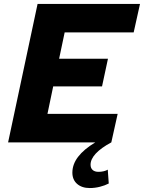

<svg xmlns="http://www.w3.org/2000/svg" viewBox="-20 -720 728 971"><path d="M434 231Q394 231 370 210Q346 189 346 153Q346 111 375 73Q404 35 462 0H21L170 -700H688L656 -556H307L279 -423H526L496 -283H249L220 -144H575L543 0Q491 28 464.5 56.5Q438 85 438 113Q438 130 448.5 139.5Q459 149 478 149Q492 149 504.5 146Q517 143 525 138L530 208Q511 218 485.5 224.5Q460 231 434 231Z"/></svg>

Font: Red Hat Text
Style: Italic
Weight: 300
Italic angle: -12°
Designer: Pentagram, MCKL
Foundry: Pentagram, MCKL
Version: Version 1.023